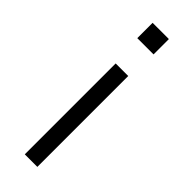

<svg xmlns="http://www.w3.org/2000/svg" viewBox="-239 -718 735 735"><g transform="rotate(45 128.5 -351.0)"><path d="M84 -619V-702H172V-619ZM94 0V-492H162V0Z"/></g></svg>

Font: Nunito Sans 8pt Light
Style: Regular
Weight: 300
Version: Version 3.101;gftools[0.9.27]